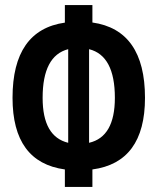

<svg xmlns="http://www.w3.org/2000/svg" viewBox="-20 -733 626 763"><path d="M237.8 9.8H347.2V-59.6C485.8 -78.1 556.2 -172.4 556.2 -344.2C556.2 -524.4 485.8 -624 347.2 -643.6V-712.9H237.8V-643.1C99.6 -623.5 29.8 -523.9 29.8 -344.2C29.8 -172.9 99.6 -78.6 237.8 -59.6ZM334 -537.6C402.3 -520.5 436.5 -456.1 436.5 -344.2C436.5 -240.7 402.3 -181.2 334 -165.5ZM251 -165.5C183.1 -182.1 149.4 -241.2 149.4 -344.2C149.4 -455.6 183.1 -520 251 -537.6Z"/></svg>

Font: Cascadia Code NF SemiBold
Style: Regular
Weight: 600
Monospace: yes
Designer: Aaron Bell
Foundry: Saja Typeworks
Version: Version 2404.023